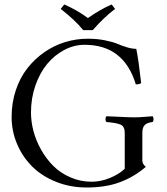

<svg xmlns="http://www.w3.org/2000/svg" viewBox="-20 -832 750 862"><path d="M353.5 -696.8Q316.9 -742.2 252.4 -792L268.6 -812Q327.6 -786.1 374.5 -751Q432.1 -791 481.4 -812L496.6 -792Q446.3 -753.9 396.5 -696.8ZM374 -658.2Q415.5 -658.2 450.9 -651.1Q486.3 -644 506.3 -635.5Q526.4 -627 549.3 -619.9Q572.3 -612.8 591.8 -612.8Q602.1 -563 613.8 -459Q606 -453.1 589.8 -453.1Q536.1 -630.9 359.9 -630.9Q312.5 -630.9 268.6 -607.7Q224.6 -584.5 191.7 -544.7Q158.7 -504.9 138.9 -448Q119.1 -391.1 119.1 -327.1Q119.1 -286.6 130.1 -244.1Q141.1 -201.7 164.1 -160.6Q187 -119.6 218.8 -87.6Q250.5 -55.7 295.7 -35.9Q340.8 -16.1 392.1 -16.1Q431.6 -16.1 472.7 -32.7Q513.7 -49.3 540 -74.2V-235.8Q540 -263.7 522.5 -272Q504.9 -280.3 458 -284.2Q453.6 -288.6 453.6 -297.1Q453.6 -305.7 458 -310.1Q479.5 -309.6 520.3 -307.4Q561 -305.2 582 -305.2Q604.5 -305.2 629.4 -307.4Q654.3 -309.6 665 -310.1Q669.4 -305.7 669.4 -297.1Q669.4 -288.6 665 -284.2Q641.6 -281.7 630.4 -271.2Q619.1 -260.7 619.1 -235.8V-110.8Q619.1 -95.2 634.8 -83Q581.1 -37.1 517.6 -13.7Q454.1 9.8 369.1 9.8Q295.4 9.8 231.9 -15.6Q168.5 -41 125 -84Q81.5 -127 56.9 -184.8Q32.2 -242.7 32.2 -307.1Q32.2 -371.6 51.3 -428Q70.3 -484.4 103.3 -526.1Q136.2 -567.9 179.4 -597.9Q222.7 -627.9 272.5 -643.1Q322.3 -658.2 374 -658.2Z"/></svg>

Font: Linux Libertine Display G
Style: Regular
Weight: 400
Designer: Philipp H. Poll
Foundry: Philipp H. Poll
Version: Version 5.0.9